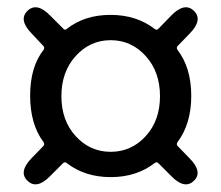

<svg xmlns="http://www.w3.org/2000/svg" viewBox="-20 -626 595 516"><path d="M115 -153Q79 -116 54 -140Q29 -164 65 -201L96 -233Q101 -238 97 -244Q61 -292 61 -369Q61 -446 97 -492Q101 -498 96 -503L65 -536Q29 -573 54 -597Q79 -621 115 -584L150 -549Q154 -544 159 -548Q207 -586 277 -586Q347 -586 396 -548Q401 -544 406 -549L440 -584Q476 -621 501 -597Q526 -573 490 -536L458 -503Q453 -498 457 -492Q494 -444 494 -368.5Q494 -293 457 -244Q453 -238 458 -233L489 -201Q526 -164 501 -140Q476 -116 440 -153L406 -187Q401 -192 396 -188Q347 -150 277.5 -150Q208 -150 159 -188Q154 -192 149 -187ZM183.5 -260Q222 -218 277.5 -218Q333 -218 371.5 -260Q410 -302 410 -367.5Q410 -433 371.5 -475.5Q333 -518 277.5 -518Q222 -518 183.5 -475.5Q145 -433 145 -367.5Q145 -302 183.5 -260Z"/></svg>

Font: Resource Han Rounded CN
Style: Regular
Weight: 400
Designer: Cyano Hao (round all glyphs); Ryoko NISHIZUKA  (kana, bopomofo & ideographs); Paul D. Hunt (Latin, Greek & Cyrillic); Sa
Foundry: Cyano Hao
Version: 0.990